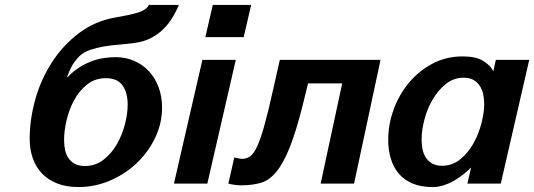

<svg xmlns="http://www.w3.org/2000/svg" viewBox="-20 -742 2159 776"><path d="M100 -180Q100 -260 123 -341.5Q146 -423 191 -492Q236 -561 301 -609.5Q366 -658 450 -672Q503 -681 537 -691Q571 -701 582 -722H703Q693 -698 678 -672.5Q663 -647 641.5 -625.5Q620 -604 590.5 -588.5Q561 -573 522 -568Q491 -564 459.5 -561.5Q428 -559 399 -554Q370 -549 345 -540.5Q320 -532 302 -516Q296 -511 281 -491.5Q266 -472 251 -430H253Q277 -455 302 -470.5Q327 -486 351.5 -495Q376 -504 400.5 -507.5Q425 -511 448 -511Q488 -511 522.5 -496Q557 -481 582 -454Q607 -427 621 -389.5Q635 -352 635 -307Q635 -244 607.5 -186Q580 -128 533.5 -83.5Q487 -39 425.5 -12.5Q364 14 297 14Q249 14 212.5 0Q176 -14 151 -39.5Q126 -65 113 -101Q100 -137 100 -180ZM408 -426Q364 -426 332 -400.5Q300 -375 279.5 -337Q259 -299 249 -255.5Q239 -212 239 -177Q239 -155 243 -136Q247 -117 257 -102.5Q267 -88 283 -79.5Q299 -71 323 -71Q366 -71 398.5 -96.5Q431 -122 452.5 -159.5Q474 -197 485 -240Q496 -283 496 -319Q496 -367 475.5 -396.5Q455 -426 408 -426Z M810 -592 840 -722H995L965 -592ZM683 0 798 -500H933L818 0Z M927 -106Q932 -104 943 -102Q954 -100 959 -100Q977 -100 991.5 -110.5Q1006 -121 1019.5 -150.5Q1033 -180 1048 -233Q1063 -286 1082 -372L1111 -500H1518L1411 0H1276L1363 -405H1225L1206 -327Q1178 -214 1151.5 -147.5Q1125 -81 1096 -46.5Q1067 -12 1032.5 -2.5Q998 7 954 7Q950 7 942.5 6.5Q935 6 927.5 5Q920 4 913 2.5Q906 1 903 0Z M1549 -177Q1549 -238 1570.5 -298Q1592 -358 1631.5 -406Q1671 -454 1726.5 -484Q1782 -514 1850 -514Q1903 -514 1932 -496.5Q1961 -479 1974 -454L1984 -500H2119L2004 0H1869L1884 -65Q1871 -52 1853.5 -38Q1836 -24 1816.5 -12.5Q1797 -1 1774.5 6.5Q1752 14 1728 14Q1681 14 1647 -0.5Q1613 -15 1591.5 -40.5Q1570 -66 1559.5 -101Q1549 -136 1549 -177ZM1684 -178Q1684 -159 1687.5 -140Q1691 -121 1700.5 -106Q1710 -91 1726 -81.5Q1742 -72 1766 -72Q1808 -72 1840 -98Q1872 -124 1893.5 -162.5Q1915 -201 1926 -244.5Q1937 -288 1937 -322Q1937 -342 1933 -361Q1929 -380 1919 -395Q1909 -410 1893.5 -419Q1878 -428 1854 -428Q1814 -428 1782.5 -403Q1751 -378 1729 -340.5Q1707 -303 1695.5 -259.5Q1684 -216 1684 -178Z"/></svg>

Font: Perun
Style: Bold Italic
Weight: 700
Italic angle: -12°
Foundry: Copyright (c) Stefan Peev, Context Ltd, 2016
Version: Version 1.027